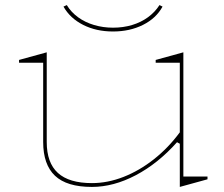

<svg xmlns="http://www.w3.org/2000/svg" viewBox="-20 -721 882 756"><path d="M342 15Q243 15 196.5 -29Q150 -73 150 -162V-474H55V-485L164 -515V-162Q164 -80 208 -40Q252 0 342 0Q404 0 466.5 -24.5Q529 -49 586 -94Q643 -139 688 -200V-474H593V-485L702 -515V-26H797V-15L688 15V-155L677 -161Q602 -77 514.5 -31Q427 15 342 15ZM425 -597Q359 -597 307.5 -623Q256 -649 230 -695L243 -701Q260 -673 287.5 -653Q315 -633 350.5 -622.5Q386 -612 425 -612Q465 -612 500 -622.5Q535 -633 562.5 -653Q590 -673 608 -701L620 -695Q595 -649 543 -623Q491 -597 425 -597Z"/></svg>

Font: Kalnia SemiExpanded Thin
Style: Regular
Weight: 250
Width: 6
Designer: Frida Medrano
Foundry: Frida Medrano
Version: Version 1.105